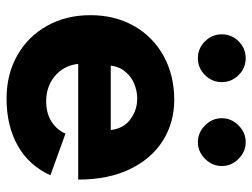

<svg xmlns="http://www.w3.org/2000/svg" viewBox="-114 -662 787 600"><g transform="rotate(90 280.0 -361.5)"><path d="M26.9 -250Q26.9 -326.3 60.4 -385.8Q93.9 -445.3 154.3 -478.7Q214.7 -512 291.5 -512Q361.9 -512 418.3 -477Q474.7 -441.9 507.7 -374.3Q540.7 -306.7 540.7 -211.9H163.3L178.3 -228.2Q178.3 -175.4 212.1 -143.6Q245.8 -111.8 295.8 -111.8Q332.9 -111.8 358.8 -128Q384.7 -144.2 397 -172.1L527.2 -125.1Q496.6 -57.7 434.5 -22.8Q372.4 12 287.6 12Q212.1 12 153 -21.3Q93.8 -54.7 60.4 -114.2Q26.9 -173.7 26.9 -250ZM169.3 -313.6H399.9L386.8 -296.4Q386.8 -346.9 356.6 -371.6Q326.4 -396.3 287.2 -396.3Q262.8 -396.3 239 -386Q215.1 -375.6 199.3 -353.5Q183.5 -331.3 183.5 -296.4ZM348.9 -660.6Q348.9 -690.6 371.3 -712.9Q393.7 -735.3 423.6 -735.3Q453.6 -735.3 475.9 -712.9Q498.3 -690.6 498.3 -660.6Q498.3 -630.7 475.9 -608.3Q453.6 -585.9 423.6 -585.9Q393.7 -585.9 371.3 -608.3Q348.9 -630.7 348.9 -660.6ZM86.7 -660.6Q86.7 -691.3 108.7 -713.3Q130.7 -735.3 161.4 -735.3Q192.1 -735.3 214.1 -713.3Q236.1 -691.3 236.1 -660.6Q236.1 -630.2 214.1 -608.1Q192.1 -585.9 161.4 -585.9Q130.7 -585.9 108.7 -608.1Q86.7 -630.2 86.7 -660.6Z"/></g></svg>

Font: Oak Sans Light
Style: Regular
Weight: 400
Designer: Erik Kennedy, Walven
Foundry: Erik Kennedy, Walven
Version: Version 1.100;Glyphs 3.1.2 (3151)